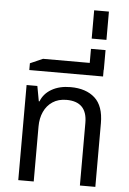

<svg xmlns="http://www.w3.org/2000/svg" viewBox="-64 -1055 738 1102"><g transform="rotate(5 304.5 -504.5)"><path d="M84 0V-548H146L162 -461H166Q183 -506 228 -532Q273 -558 337 -558Q426 -558 477 -512Q528 -466 528 -366V0H439V-361Q439 -483 320 -483Q273 -483 240 -461Q207 -439 190 -401.5Q173 -364 173 -317V0Z M92 -635V-674L165 -706H434V-787H518V-674H517V-635Z M433 -846V-1009H518V-846Z"/></g></svg>

Font: Go Noto Kurrent-Regular
Style: Regular
Weight: 400
Designer: Monotype Design Team
Foundry: Monotype Imaging Inc.
Version: Version 2.012; ttfautohint (v1.8.4.7-5d5b)